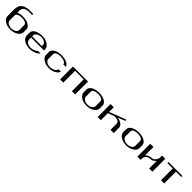

<svg xmlns="http://www.w3.org/2000/svg" viewBox="676 -3010 5270 5270"><g transform="rotate(45 3311.5 -375.0)"><path d="M667 -208Q667 -121.1 575.2 -60.5Q483.4 0 354.5 0Q223.6 0 132.8 -61Q42 -122.1 42 -208V-312.5V-464.8Q42 -518.6 54.2 -562.5Q66.4 -606.4 85.9 -635.7Q105.5 -665 135.3 -686.5Q165 -708 194.8 -719.7Q224.6 -731.4 262.7 -738.8Q300.8 -746.1 331.5 -748Q362.3 -750 399.4 -750H500V-708H417Q376 -708 345.2 -705.6Q314.5 -703.1 278.8 -692.9Q243.2 -682.6 220.7 -664.6Q198.2 -646.5 182.6 -613.8Q167 -581.1 167 -535.2V-466.8Q247.1 -500 354.5 -500Q488.3 -500 577.6 -448.2Q667 -396.5 667 -312.5ZM542 -167V-354.5Q542 -403.3 488.8 -430.7Q435.5 -458 354.5 -458Q273.4 -458 220.2 -431.2Q167 -404.3 167 -354.5V-167Q167 -115.2 221.7 -78.6Q276.4 -42 354.5 -42Q431.6 -42 486.8 -78.6Q542 -115.2 542 -167Z M1417 -250H917V-167Q917 -115.2 971.7 -78.6Q1026.4 -42 1104.5 -42Q1166 -42 1225.6 -65.9Q1285.2 -89.8 1308.6 -125H1406.2Q1370.1 -69.3 1285.6 -34.7Q1201.2 0 1104.5 0Q973.6 0 882.8 -61Q792 -122.1 792 -208V-312.5Q792 -397.5 881.8 -448.7Q971.7 -500 1104.5 -500Q1235.4 -500 1326.2 -439Q1417 -377.9 1417 -292ZM917 -292H1292V-333Q1292 -384.8 1236.8 -421.4Q1181.6 -458 1104.5 -458Q1026.4 -458 971.7 -421.4Q917 -384.8 917 -333Z M2160.2 -354.5H2062.5Q2062.5 -403.3 2000 -430.7Q1937.5 -458 1854.5 -458Q1773.4 -458 1720.2 -431.2Q1667 -404.3 1667 -354.5V-167Q1667 -115.2 1721.7 -78.6Q1776.4 -42 1854.5 -42Q1933.6 -42 1998 -79.1Q2062.5 -116.2 2062.5 -167H2160.2Q2137.7 -94.7 2052.2 -47.4Q1966.8 0 1854.5 0Q1723.6 0 1632.8 -61Q1542 -122.1 1542 -208V-312.5Q1542 -397.5 1631.8 -448.7Q1721.7 -500 1854.5 -500Q1971.7 -500 2055.7 -461.9Q2139.6 -423.8 2160.2 -354.5Z M2875 -500V0H2750V-458H2417V0H2292V-500Z M3500 -167V-354.5Q3500 -403.3 3446.8 -430.7Q3393.6 -458 3312.5 -458Q3231.4 -458 3178.2 -431.2Q3125 -404.3 3125 -354.5V-167Q3125 -115.2 3179.7 -78.6Q3234.4 -42 3312.5 -42Q3389.6 -42 3444.8 -78.6Q3500 -115.2 3500 -167ZM3625 -208Q3625 -121.1 3533.2 -60.5Q3441.4 0 3312.5 0Q3181.6 0 3090.8 -61Q3000 -122.1 3000 -208V-312.5Q3000 -397.5 3089.8 -448.7Q3179.7 -500 3312.5 -500Q3446.3 -500 3535.6 -448.2Q3625 -396.5 3625 -312.5Z M4375 0H4250V-239.3Q4250 -289.1 4196.8 -316.4Q4143.6 -343.8 4062.5 -343.8L3875 -271.5V0H3750V-500H3875V-319.3L4343.8 -500L4375 -464.8L4151.4 -377.9Q4252 -363.3 4313.5 -315.4Q4375 -267.6 4375 -198.2Z M5041 -167V-354.5Q5041 -403.3 4987.8 -430.7Q4934.6 -458 4853.5 -458Q4772.5 -458 4719.2 -431.2Q4666 -404.3 4666 -354.5V-167Q4666 -115.2 4720.7 -78.6Q4775.4 -42 4853.5 -42Q4930.7 -42 4985.8 -78.6Q5041 -115.2 5041 -167ZM5166 -208Q5166 -121.1 5074.2 -60.5Q4982.4 0 4853.5 0Q4722.7 0 4631.8 -61Q4541 -122.1 4541 -208V-312.5Q4541 -397.5 4630.9 -448.7Q4720.7 -500 4853.5 -500Q4987.3 -500 5076.7 -448.2Q5166 -396.5 5166 -312.5Z M5582 -208Q5509.8 -208 5462.9 -158.2Q5416 -108.4 5416 -51.8V0H5291V-500H5416V-173.8Q5418 -174.8 5438 -194.3Q5458 -213.9 5469.2 -220.7Q5480.5 -227.5 5511.2 -237.8Q5542 -248 5582 -250Q5653.3 -250 5701.2 -309.1Q5749 -368.2 5749 -426.8V-500H5874V0H5749V-292Q5700.2 -240.2 5664.1 -224.1Q5627.9 -208 5582 -208Z M6540 -500V-458H6332V0H6207V-458H5999V-500Z"/></g></svg>

Font: okolaks
Style: Bold
Weight: 600
Width: 8
Version: Version 000.6.0